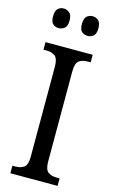

<svg xmlns="http://www.w3.org/2000/svg" viewBox="-137 -960 592 1010"><g transform="rotate(15 159.0 -455.0)"><path d="M31 0V-41H48Q75 -41 93.5 -54Q112 -67 112 -111V-601Q112 -647 93.5 -660Q75 -673 48 -673H31V-714H288V-673H271Q243 -673 225 -660Q207 -647 207 -601V-112Q207 -67 225 -54Q243 -41 271 -41H288V0ZM236 -803Q217 -803 204 -814.5Q191 -826 191 -856Q191 -886 204 -898Q217 -910 236 -910Q254 -910 267.5 -898Q281 -886 281 -856Q281 -826 267.5 -814.5Q254 -803 236 -803ZM78 -803Q60 -803 47 -814.5Q34 -826 34 -856Q34 -886 47 -898Q60 -910 78 -910Q96 -910 110 -898Q124 -886 124 -856Q124 -826 110 -814.5Q96 -803 78 -803Z"/></g></svg>

Font: Noto Serif Thai Condensed
Style: Regular
Weight: 400
Width: 3
Designer: Monotype Design Team
Foundry: Monotype Imaging Inc.
Version: Version 2.002; ttfautohint (v1.8.4.7-5d5b)